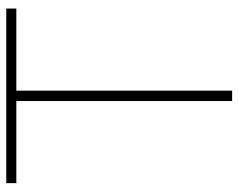

<svg xmlns="http://www.w3.org/2000/svg" viewBox="-96 -684 780 629"><g transform="rotate(-90 294.5 -370.0)"><path d="M277.5 0V-707H8.5V-740H580.5V-707H311.5V0Z"/></g></svg>

Font: Encode Sans SC SemiExpanded Thin
Style: Regular
Weight: 250
Width: 6
Designer: Multiple Designers
Foundry: Impallari Type
Version: Version 3.002